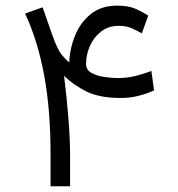

<svg xmlns="http://www.w3.org/2000/svg" viewBox="-20 -653 623 673"><path d="M129.4 -627.4 162.1 -533.7Q180.7 -480.5 195.6 -462.2Q210.4 -443.8 222.7 -434.1Q224.6 -482.9 243.2 -528.6Q261.7 -574.2 298.3 -603.8Q335 -633.3 391.1 -633.3Q430.7 -633.3 456.5 -621.6Q482.4 -609.9 499.5 -598.1L477.1 -536.1Q460.9 -545.4 441.7 -554Q422.4 -562.5 396.5 -562.5Q360.4 -562.5 334.7 -542.7Q309.1 -522.9 295.4 -492.4Q281.7 -461.9 281.7 -429.2Q281.7 -407.7 301 -397.2Q320.3 -386.7 346.4 -383.1Q372.6 -379.4 392.6 -379.4Q424.8 -379.4 453.9 -386.5Q482.9 -393.6 510.7 -404.3L520 -335.9Q490.7 -323.2 462.6 -316.4Q434.6 -309.6 402.8 -309.6Q329.1 -309.6 283.2 -332.3Q237.3 -355 204.6 -387.2Q213.9 -313 219.7 -239Q225.6 -165 225.6 -112.3V0H157.2V-113.8Q157.2 -267.6 134.8 -389.2Q112.3 -510.7 67.9 -605.5Z"/></svg>

Font: Vazir Light FD-UI
Style: Light-FD-UI
Weight: 300
Designer: Saber Rastikerdar
Foundry: Saber Rastikerdar
Version: Version 30.1.0